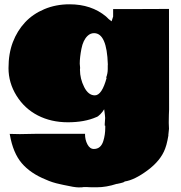

<svg xmlns="http://www.w3.org/2000/svg" viewBox="-20 -625 821 871"><path d="M455.1 -61.5 457 -89.8Q457 -97.2 452.6 -129.4Q446.3 -118.2 435.3 -106.9Q424.3 -95.7 417 -93.8Q363.8 -70.3 287.8 -70.3Q211.9 -70.3 151.6 -101.3Q91.3 -132.3 54.9 -190.9Q18.6 -249.5 18.6 -315.9Q18.6 -382.3 38.3 -433.8Q58.1 -485.4 93.5 -523.4Q128.9 -561.5 181.2 -583.5Q233.4 -605.5 295.4 -605.5Q394.5 -605.5 460.9 -550.3Q473.1 -537.1 486.3 -528.3L493.2 -549.8V-584H619.6L746.6 -584.5L747.1 -128.9Q747.1 -120.6 746.1 -103V-101.1Q745.6 -91.8 745.6 -71.8V-66.4L746.6 -40.5L743.7 -13.2Q743.7 -10.7 743.9 -10.3Q744.1 -9.8 739.7 11.7Q735.4 33.2 729 49.8Q709 103.5 649.4 147.7Q589.8 191.9 545.9 198.2Q541 203.1 526.9 205.8Q512.7 208.5 509.8 209.5V209Q462.4 224.6 419.2 224.6Q376 224.6 374.5 223.6H359.9Q355.5 225.1 336.7 225.1Q317.9 225.1 268.1 213.9L252.4 210.4Q216.8 203.1 187.5 189.5Q118.2 161.6 78.6 115.2Q39.1 68.8 24.9 -13.2L23.9 -17.6Q39.6 -16.6 69.8 -16.6L149.9 -18.1H366.2L365.7 -16.1Q365.7 9.3 376.7 30Q387.7 50.8 405.8 50.8Q437.5 50.8 448.7 14.6Q457.5 -13.7 457.5 -45.4V-55.2Q456.1 -55.2 456.1 -53.2Q455.1 -54.7 455.1 -61.5ZM468.8 -327.1 469.2 -333Q464.8 -474.6 406.7 -474.6Q390.1 -474.6 377.4 -462.4Q356.9 -442.9 349.4 -403.8Q341.8 -364.7 341.8 -335.9L343.3 -318.8V-314.5L342.8 -311V-308.1Q342.8 -268.1 361.8 -230.2Q380.9 -192.4 410.2 -192.4Q442.4 -192.4 463.9 -272.5H461.4Q468.8 -291.5 468.8 -311.5Z"/></svg>

Font: Bowlby One
Style: Regular
Weight: 400
Designer: vernon adams
Foundry: vernon adams
Version: Version 1.001